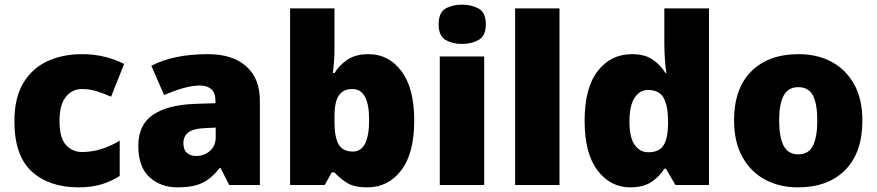

<svg xmlns="http://www.w3.org/2000/svg" viewBox="-20 -796 3773 826"><path d="M318 10Q192 10 117 -58Q42 -126 42 -274Q42 -375 80 -438.5Q118 -502 183.5 -532.5Q249 -563 333 -563Q384 -563 429.5 -552Q475 -541 514 -521L458 -380Q424 -395 394.5 -404Q365 -413 333 -413Q290 -413 263 -379Q236 -345 236 -275Q236 -203 263.5 -172.5Q291 -142 334 -142Q375 -142 416.5 -155Q458 -168 495 -191V-39Q461 -17 418 -3.5Q375 10 318 10Z M875 -563Q980 -563 1039 -511Q1098 -459 1098 -363V0H966L929 -73H925Q902 -44 877.5 -25.5Q853 -7 821 1.5Q789 10 743 10Q671 10 623 -34Q575 -78 575 -169Q575 -258 636.5 -301Q698 -344 815 -349L907 -352V-360Q907 -397 889 -412.5Q871 -428 840 -428Q807 -428 767 -416.5Q727 -405 686 -387L631 -513Q679 -538 739.5 -550.5Q800 -563 875 -563ZM864 -245Q812 -243 790.5 -226.5Q769 -210 769 -180Q769 -152 784 -138.5Q799 -125 824 -125Q859 -125 883.5 -147Q908 -169 908 -204V-247Z M1419 -588Q1419 -559 1417 -532Q1415 -505 1412 -482H1419Q1440 -516 1475 -539.5Q1510 -563 1566 -563Q1652 -563 1707 -490Q1762 -417 1762 -278Q1762 -136 1706 -63Q1650 10 1560 10Q1502 10 1471 -10.5Q1440 -31 1419 -54H1407L1377 0H1228V-760H1419ZM1496 -413Q1456 -413 1437.5 -385Q1419 -357 1419 -298V-271Q1419 -207 1436.5 -175.5Q1454 -144 1498 -144Q1568 -144 1568 -280Q1568 -413 1496 -413Z M1968 -776Q2009 -776 2039.5 -759Q2070 -742 2070 -691Q2070 -642 2039.5 -624.5Q2009 -607 1968 -607Q1926 -607 1896.5 -624.5Q1867 -642 1867 -691Q1867 -742 1896.5 -759Q1926 -776 1968 -776ZM2063 -553V0H1872V-553Z M2387 0H2196V-760H2387Z M2691 10Q2606 10 2550.5 -63Q2495 -136 2495 -276Q2495 -418 2551.5 -490.5Q2608 -563 2698 -563Q2754 -563 2787.5 -540Q2821 -517 2843 -482H2847Q2843 -503 2840.5 -540Q2838 -577 2838 -612V-760H3030V0H2886L2845 -70H2838Q2818 -37 2783 -13.5Q2748 10 2691 10ZM2769 -141Q2815 -141 2834 -170Q2853 -199 2854 -259V-274Q2854 -339 2835.5 -374Q2817 -409 2767 -409Q2733 -409 2710.5 -376Q2688 -343 2688 -273Q2688 -204 2710.5 -172.5Q2733 -141 2769 -141Z M3690 -278Q3690 -139 3616 -64.5Q3542 10 3413 10Q3333 10 3271 -23.5Q3209 -57 3173.5 -121.5Q3138 -186 3138 -278Q3138 -415 3212 -489Q3286 -563 3416 -563Q3496 -563 3557.5 -530Q3619 -497 3654.5 -433.5Q3690 -370 3690 -278ZM3332 -278Q3332 -207 3351 -169.5Q3370 -132 3415 -132Q3459 -132 3477.5 -169.5Q3496 -207 3496 -278Q3496 -349 3477.5 -385Q3459 -421 3414 -421Q3371 -421 3351.5 -385Q3332 -349 3332 -278Z"/></svg>

Font: Noto Sans Thaana Black
Style: Regular
Weight: 900
Designer: David Williams
Foundry: Google Inc.
Version: Version 3.001; ttfautohint (v1.8.4.7-5d5b)